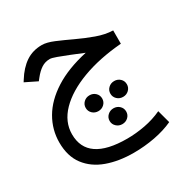

<svg xmlns="http://www.w3.org/2000/svg" viewBox="-173 -568 1015 1049"><g transform="rotate(-30 334.5 -43.0)"><path d="M609.9 -298.3V-214.4Q468.8 -203.1 360.8 -162.6Q252.9 -122.1 192.1 -59.6Q131.3 2.9 131.3 81.1Q131.3 252.4 381.3 252.4Q436.5 252.4 494.4 241.5Q552.2 230.5 602.5 207L624.5 288.6Q573.2 312.5 507.6 325Q441.9 337.4 374 337.4Q280.3 337.4 206.8 310.8Q133.3 284.2 91.1 228.3Q48.8 172.4 48.8 85.4Q48.8 4.9 89.6 -65.2Q130.4 -135.3 212.6 -187.7Q294.9 -240.2 418.9 -267.6Q378.9 -284.2 340.1 -299.8Q301.3 -315.4 272.2 -325.9Q243.2 -336.4 231.4 -336.4Q201.7 -336.4 178.2 -321Q154.8 -305.7 132.3 -277.3L119.1 -260.7L44.4 -297.4L51.8 -309.1Q86.9 -365.7 130.6 -395Q174.3 -424.3 231.9 -424.3Q262.2 -424.3 306.4 -405.8Q350.6 -387.2 402.3 -362.8Q454.1 -338.4 507.6 -319.1Q561 -299.8 609.9 -298.3ZM527.8 -6.3Q527.8 14.6 512.7 29.1Q497.6 43.5 476.1 43.5Q454.1 43.5 439 29.1Q423.8 14.6 423.8 -6.3Q423.8 -27.3 439 -41.7Q454.1 -56.2 476.1 -56.2Q497.6 -56.2 512.7 -42Q527.8 -27.8 527.8 -6.3ZM372.1 -6.3Q372.1 14.6 356.9 29.1Q341.8 43.5 320.3 43.5Q298.3 43.5 283.2 29.1Q268.1 14.6 268.1 -6.3Q268.1 -27.3 283.2 -41.7Q298.3 -56.2 320.3 -56.2Q341.8 -56.2 356.9 -42Q372.1 -27.8 372.1 -6.3ZM450.2 120.6Q450.2 141.6 435.1 156Q419.9 170.4 397.9 170.4Q376.5 170.4 361.1 156Q345.7 141.6 345.7 120.6Q345.7 99.6 361.1 85.2Q376.5 70.8 397.9 70.8Q419.9 70.8 435.1 85.2Q450.2 99.6 450.2 120.6Z"/></g></svg>

Font: Vazirmatn RD UI
Style: Regular
Weight: 400
Designer: Saber Rastikerdar
Foundry: Saber Rastikerdar
Version: Version 33.003